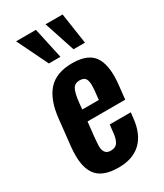

<svg xmlns="http://www.w3.org/2000/svg" viewBox="-208 -915 860 1006"><g transform="rotate(-30 222.0 -412.0)"><path d="M156.7 -646.5 65.9 -833H186L226.6 -646.5ZM305.7 -646.5 244.1 -833H347.2L375 -646.5ZM201.2 8.8Q101.6 8.8 64.5 -45.9Q36.1 -87.9 36.6 -161.1Q36.6 -183.6 39.1 -209L56.2 -368.2Q67.4 -477.1 116.2 -532Q165 -586.9 262.7 -586.9Q314.9 -586.9 348.9 -571Q382.8 -555.2 398.4 -525.4Q415 -495.1 418.9 -452.1Q420.4 -436 420.4 -418Q420.4 -388.7 416 -354.5L408.2 -282.2H180.2L170.9 -197.3Q168 -168 167 -143.6Q167 -141.1 167 -138.2Q167 -117.2 176.3 -103.5Q186.5 -87.9 210.4 -88.4Q239.3 -88.4 252 -108.2Q264.6 -127.9 268.1 -166L272.9 -210.4H400.4L396.5 -176.3Q387.2 -86.4 338.1 -38.8Q289.1 8.8 201.2 8.8ZM187.5 -350.1H287.6L293.5 -405.3Q294.9 -420.4 294.9 -432.6Q294.9 -457 289.1 -469.7Q280.3 -489.3 252 -489.7Q222.7 -489.7 210 -467.8Q197.3 -445.8 190.9 -386.7Z"/></g></svg>

Font: Oswald
Style: Medium
Weight: 500
Designer: Vernon Adams
Foundry: Vernon Adams
Version: 3.0; ttfautohint (v0.94.23-7a4d-dirty) -l 8 -r 50 -G 150 -x 